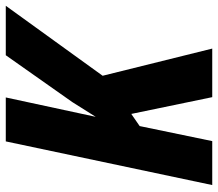

<svg xmlns="http://www.w3.org/2000/svg" viewBox="-65 -689 754 664"><g transform="rotate(-90 312.0 -357.0)"><path d="M4 0 155 -714H307L240 -403L291 -484L453 -714H624L382 -379L476 0H308L250 -280L208 -251L156 0Z"/></g></svg>

Font: Noto Sans Condensed ExtraBold
Style: Italic
Weight: 800
Width: 3
Italic angle: -12°
Designer: Monotype Design Team
Foundry: Monotype Imaging Inc.
Version: Version 2.013; ttfautohint (v1.8.4.7-5d5b)